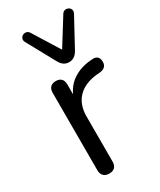

<svg xmlns="http://www.w3.org/2000/svg" viewBox="-195 -825 748 898"><g transform="rotate(-30 179.0 -376.5)"><path d="M116.8 6.9Q96.9 6.9 86.3 -4Q75.6 -14.9 75.6 -34.8V-452Q75.6 -472.4 86 -482.9Q96.5 -493.3 115.4 -493.3Q134.3 -493.3 144.5 -482.9Q154.7 -472.4 154.7 -452V-371H144.7Q161.3 -430.5 206.3 -462Q251.3 -493.5 317.1 -496.3Q331.8 -497.3 341.1 -489.6Q350.4 -481.8 351.4 -464.3Q352.3 -447.3 343.3 -437.1Q334.3 -426.9 315.3 -424.9L298.6 -423.5Q230.7 -416.9 194.1 -379.3Q157.5 -341.7 157.5 -277.3V-34.8Q157.5 -14.9 147.4 -4Q137.2 6.9 116.8 6.9ZM214.8 -538.1Q199.2 -538.1 187 -546.4Q174.8 -554.6 166 -570.8L82.9 -722.5Q76.5 -734.2 79.9 -743.5Q83.3 -752.8 91.9 -757.2Q100.5 -761.6 110 -759.8Q119.5 -758.1 125.9 -748.3L214.8 -605.4L303.8 -748.3Q310.1 -758.1 319.6 -759.8Q329.2 -761.6 337.7 -757.2Q346.3 -752.8 349.7 -743.5Q353.1 -734.2 346.7 -722.5L264.1 -570.8Q255.3 -554.6 242.8 -546.4Q230.4 -538.1 214.8 -538.1Z"/></g></svg>

Font: Nunito ExtraLight
Style: Regular
Weight: 200
Designer: Vernon Adams
Foundry: Vernon Adams
Version: Version 3.602